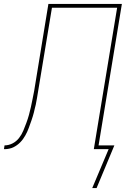

<svg xmlns="http://www.w3.org/2000/svg" viewBox="-51 -755 671 972"><path d="M416 197 499 0H424L542 -716H212L136 -257L130 -225Q127 -215 125 -205Q123 -195 120.5 -185.5Q118 -176 115 -166Q112 -156 108.5 -146Q105 -136 101.5 -126.5Q98 -117 94.5 -107Q91 -97 86.5 -87.5Q82 -78 77 -69Q72 -60 65.5 -51Q59 -42 51 -34Q43 -26 34.5 -20Q26 -14 17 -9.5Q8 -5 -4 -2.5Q-16 0 -23 0H-31L-28 -19Q-7 -19 12.5 -29Q32 -39 45.5 -56.5Q59 -74 67 -93.5Q75 -113 82.5 -133Q90 -153 95.5 -173Q101 -193 105.5 -213.5Q110 -234 114 -254.5Q118 -275 122 -295L194 -735H566L448 -19H528L438 197Z"/></svg>

Font: Iosevka Aile Thin Oblique
Style: Regular
Weight: 100
Italic angle: -9°
Designer: Belleve Invis
Foundry: Belleve Invis
Version: Version 31.1.0; ttfautohint (v1.8.4)